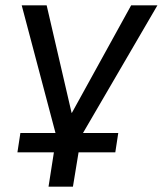

<svg xmlns="http://www.w3.org/2000/svg" viewBox="-20 -516 607 716"><path d="M161 180 181 52H45L56 -20H204L192 -1L61 -496H154L247 -95H248L469 -496H567L279 -2L274 -20H421L410 52H273L252 180Z"/></svg>

Font: Nunito Sans 7pt
Style: Italic
Weight: 400
Italic angle: -9°
Designer: Vernon Adams
Foundry: Vernon Adams
Version: Version 3.101;gftools[0.9.27]